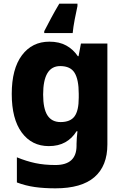

<svg xmlns="http://www.w3.org/2000/svg" viewBox="-20 -879 678 1046"><path d="M249 -652Q303 -652 341 -631Q379 -610 404 -573H408L421 -642H565V-92Q565 25 494.5 86Q424 147 282 147Q220 147 170 140Q120 133 72 115V-22Q123 -1 172 9.5Q221 20 282 20Q397 20 397 -85V-96Q397 -110 398.5 -128.5Q400 -147 402 -164H397Q373 -125 335.5 -104Q298 -83 246 -83Q153 -83 98.5 -157Q44 -231 44 -367Q44 -504 99.5 -578Q155 -652 249 -652ZM308 -519Q215 -519 215 -364Q215 -287 238.5 -250.5Q262 -214 310 -214Q363 -214 386 -245Q409 -276 409 -347V-368Q409 -445 386.5 -482Q364 -519 308 -519ZM402 -846Q395 -815 387 -773Q379 -731 376 -699H221V-709Q239 -744 258.5 -780.5Q278 -817 303 -859H402Z"/></svg>

Font: Noto Sans Telugu UI ExtraBold
Style: Regular
Weight: 800
Designer: Jelle Bosma - Monotype Design Team
Foundry: Monotype Imaging Inc.
Version: Version 2.005; ttfautohint (v1.8.4.7-5d5b)